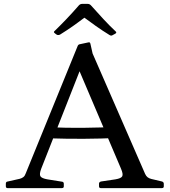

<svg xmlns="http://www.w3.org/2000/svg" viewBox="-20 -967 874 987"><path d="M19 0Q10 0 10 -10V-23Q10 -33 20 -34L82 -48Q93 -51 100.5 -57Q108 -63 112 -75L379 -730Q382 -739 392 -740L434 -749Q443 -752 445 -741L456 -692L726 -73Q731 -62 738.5 -56Q746 -50 758 -47L813 -34Q822 -31 822 -22V-9Q822 0 812 0H498Q489 0 489 -10V-23Q489 -31 499 -34L573 -45Q603 -50 608.5 -61Q614 -72 602 -100L365 -657L425 -692L192 -100Q181 -71 188 -60.5Q195 -50 224 -45L299 -33Q308 -32 308 -22V-9Q308 0 298 0ZM233 -313Q322 -309 410 -310Q498 -311 586 -315V-258Q498 -254 410 -253.5Q322 -253 233 -256ZM262 -796Q253 -802 261 -808Q291 -837 322 -869.5Q353 -902 386 -940Q393 -947 402 -947H431Q440 -947 447 -940Q481 -902 512 -868.5Q543 -835 574 -806Q582 -800 573 -794Q570 -792 566.5 -790.5Q563 -789 560 -787Q552 -781 543 -787Q507 -809 472.5 -833.5Q438 -858 403 -884H425Q392 -859 358 -835Q324 -811 290 -790Q282 -785 273 -788Q270 -790 267 -792Q264 -794 262 -796Z"/></svg>

Font: Hahmlet
Style: Regular
Weight: 400
Designer: Minjoo Ham & Mark Frömberg
Foundry: hypertype
Version: Version 1.002